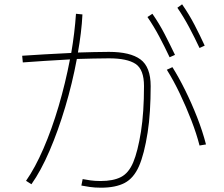

<svg xmlns="http://www.w3.org/2000/svg" viewBox="-20 -844 1040 892"><path d="M907 -621Q884 -670 859 -717Q834 -764 804 -808L826 -824Q858 -778 883.5 -729Q909 -680 931 -632ZM768 -578Q745 -627 720 -674Q695 -721 665 -765L688 -780Q720 -734 745 -685.5Q770 -637 793 -589ZM126 12 101 -4Q143 -64 182 -154Q221 -244 252.5 -351Q284 -458 305 -568Q244 -565 187 -561Q130 -557 86 -554L83 -585Q127 -588 186.5 -591.5Q246 -595 311 -598Q319 -645 324.5 -690.5Q330 -736 333 -780L363 -777Q361 -735 355.5 -690Q350 -645 342 -600Q379 -601 415.5 -602Q452 -603 486 -603Q585 -603 632.5 -568Q680 -533 680 -444Q680 -384 676.5 -328.5Q673 -273 666 -229Q650 -127 625.5 -71.5Q601 -16 559 6Q517 28 449 28Q420 28 396.5 24.5Q373 21 358 18L364 -12Q379 -9 400 -6Q421 -3 447 -3Q506 -3 542 -21.5Q578 -40 599 -90Q620 -140 635 -233Q649 -322 649 -444Q649 -521 610 -547Q571 -573 486 -573Q450 -573 412.5 -572Q375 -571 337 -570Q316 -457 283 -346.5Q250 -236 210 -143Q170 -50 126 12ZM907 -168Q893 -223 869 -285Q845 -347 816 -408Q787 -469 755 -520L781 -532Q810 -486 840 -425.5Q870 -365 895.5 -300Q921 -235 937 -173Z"/></svg>

Font: Murecho ExtraLight
Style: Regular
Weight: 200
Designer: Neil Summerour
Foundry: Positype
Version: Version 1.010; ttfautohint (v1.8.3)